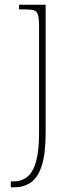

<svg xmlns="http://www.w3.org/2000/svg" viewBox="-20 -556 324 816"><path d="M26 240V215H37Q71 215 95.5 196Q120 177 133 131.5Q146 86 146 8V-442Q146 -477 141.5 -492.5Q137 -508 124.5 -512Q112 -516 86 -516H61V-536H174V8Q174 97 157.5 148Q141 199 111 219.5Q81 240 42 240Z"/></svg>

Font: Noto Serif Armenian Thin
Style: Regular
Weight: 250
Version: Version 2.007